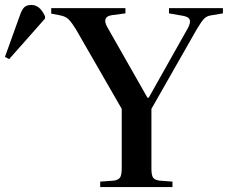

<svg xmlns="http://www.w3.org/2000/svg" viewBox="-212 -756 921 776"><path d="M193 0V-22L249 -26Q267 -29 273.5 -39Q280 -49 280 -78V-316L94 -639Q78 -665 65.5 -677.5Q53 -690 31 -694L-5 -701V-723H295V-702L242 -695Q219 -692 214.5 -679Q210 -666 223 -644L384 -361H389L546 -640Q559 -663 555 -675.5Q551 -688 528 -692L471 -702V-723H689V-702L642 -694Q625 -692 614 -681.5Q603 -671 584 -639L400 -316V-74Q400 -48 406.5 -38.5Q413 -29 432 -26L485 -22V0ZM-175 -517 -192 -526 -133 -690Q-124 -717 -114 -726.5Q-104 -736 -86 -736Q-68 -736 -54.5 -725Q-41 -714 -30 -690V-681Z"/></svg>

Font: Literata 60pt Medium
Style: Regular
Weight: 500
Designer: Latin by Veronika Burian and Jose Scaglione. Greek by Irene Vlachou. Cyrillic by Vera Evstafieva.
Foundry: TypeTogether
Version: Version 3.103;gftools[0.9.29]